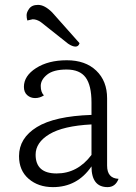

<svg xmlns="http://www.w3.org/2000/svg" viewBox="-20 -759 556 787"><path d="M306 -582Q302 -568 289.5 -568Q277 -568 259 -580L148 -668Q131 -680 114 -680L92 -675Q89 -685 89 -696.5Q89 -708 98 -721Q109 -739 136 -739Q163 -739 194 -708ZM126 -125Q126 -48 212 -48Q298 -48 355 -124V-249Q239 -243 182.5 -209Q126 -175 126 -125ZM419 -356V-80Q419 -28 466 -26Q453 8 421 8Q355 8 355 -77Q297 8 197 8Q137 8 97.5 -26Q58 -60 58 -119Q58 -193 131 -238Q204 -283 355 -288V-339Q355 -409 331 -441.5Q307 -474 253 -474Q199 -474 173 -453Q147 -432 147 -406.5Q147 -381 160 -368Q143 -357 124 -357Q105 -357 91.5 -369Q78 -381 78 -403Q78 -448 128 -480Q178 -512 254 -512Q330 -512 374.5 -469.5Q419 -427 419 -356Z"/></svg>

Font: Laila Light
Style: Regular
Weight: 300
Designer: Hitesh Malaviya
Foundry: Indian Type Foundry
Version: Version 1.302;PS 1.0;hotconv 1.0.78;makeotf.lib2.5.61930; tt